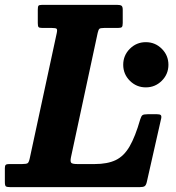

<svg xmlns="http://www.w3.org/2000/svg" viewBox="-66 -770 725 790"><path d="M-46 -21V-78.5Q-46 -88.5 -42.2 -91.8Q-38.5 -95 -28.5 -95H25Q43 -95 48 -98.8Q53 -102.5 56.5 -119L167.5 -634Q170.5 -648 167 -651.5Q163.5 -655 147 -655H108Q95.5 -655 92.5 -658.8Q89.5 -662.5 89.5 -675V-730Q89.5 -742.5 92.2 -746.2Q95 -750 107.5 -750H416Q428.5 -750 433.8 -746.5Q439 -743 439 -729.5V-675.5Q439 -662.5 435.5 -658.8Q432 -655 419.5 -655H363Q347 -655 343 -651.5Q339 -648 336 -635L226 -123Q222.5 -106 226.8 -100.5Q231 -95 252.5 -95H323.5Q376 -95 410 -111.2Q444 -127.5 467.2 -167.5Q490.5 -207.5 511 -279Q515 -292 520 -296Q525 -300 541.5 -300H580Q591 -300 595 -296.8Q599 -293.5 597.5 -284L538 -21Q535 -8 529.2 -4Q523.5 0 508 0H-23Q-37.5 0 -41.8 -3.2Q-46 -6.5 -46 -21ZM441 -503.5Q441 -542 468.2 -569.2Q495.5 -596.5 534 -596.5Q572.5 -596.5 599.8 -569.2Q627 -542 627 -503.5Q627 -465 599.8 -437.8Q572.5 -410.5 534 -410.5Q495.5 -410.5 468.2 -437.8Q441 -465 441 -503.5Z"/></svg>

Font: Besley* Narrow
Style: Bold Italic
Weight: 700
Width: 4
Italic angle: -13°
Designer: Owen Earl
Foundry: indestructible type*
Version: Version 3.000; ttfautohint (v1.8.3)